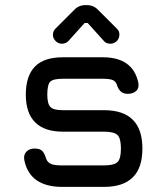

<svg xmlns="http://www.w3.org/2000/svg" viewBox="-20 -731 651 751"><path d="M387 0C387 0 387 0 387 0C437 0 474.5 -12.5 499.5 -37.5C524.5 -62 537 -99.5 537 -150C537 -150 537 -150 537 -150C537 -200 524.5 -237.5 499.5 -262.5C474.5 -287.5 437 -300 387 -300C387 -300 226 -300 226 -300C226 -300 226 -300 226 -300C201.5 -300 185.5 -304 177.5 -312.5C169 -321 165 -337 165 -361C165 -361 165 -361 165 -361C165 -387 169 -404 176.5 -411.5C184 -419 200.5 -423 226 -423C226 -423 382 -423 382 -423C382 -423 382 -423 382 -423C397.5 -423 409.5 -421.5 418 -419C426 -416.5 432 -411 436 -403C436 -403 436 -403 436 -403C439.5 -390.5 444.5 -381 451 -374.5C457.5 -367.5 467 -364 480 -364C480 -364 480 -364 480 -364C494 -364 505 -368 513 -375.5C521 -383 523.5 -394 521 -408C521 -408 521 -408 521 -408C506.5 -474 460.5 -507 382 -507C382 -507 226 -507 226 -507C226 -507 226 -507 226 -507C177 -507 140.5 -495 117 -471C93 -446.5 81 -410 81 -361C81 -361 81 -361 81 -361C81 -313 93 -277 117.5 -252.5C142 -228 178 -216 226 -216C226 -216 387 -216 387 -216C387 -216 387 -216 387 -216C413 -216 430.5 -211.5 439.5 -203C448.5 -194.5 453 -176.5 453 -150C453 -150 453 -150 453 -150C453 -123 448.5 -105.5 439.5 -97C430.5 -88.5 413 -84 387 -84C387 -84 223 -84 223 -84C223 -84 223 -84 223 -84C204.5 -84 191 -85.5 181.5 -89C172 -92.5 165 -99 161 -109C161 -109 161 -109 161 -109C157 -122.5 152 -133 146 -140C139.5 -146.5 129.5 -150 116 -150C116 -150 116 -150 116 -150C102 -150 91 -146 83.5 -138C75.5 -130 72.5 -119 75 -105C75 -105 75 -105 75 -105C82 -70 98 -44 122.5 -26.5C147 -9 180.5 0 223 0C223 0 387 0 387 0ZM222 -560C232 -560 240.5 -563.5 247 -570C247 -570 311 -641 311 -641C311 -641 323 -641 323 -641C323 -641 387 -570 387 -570C387 -570 387 -570 387 -570C392.5 -563.5 401 -560 412 -560C412 -560 412 -560 412 -560C421.5 -560 430 -563.5 437 -570.5C443.5 -577.5 447 -585.5 447 -595C447 -595 447 -595 447 -595C447 -599.5 446.5 -604 445 -608C443.5 -612 440.5 -615.5 437 -619C437 -619 364 -692 364 -692C364 -692 364 -692 364 -692C352.5 -704.5 337.5 -711 320 -711C320 -711 314 -711 314 -711C314 -711 314 -711 314 -711C296.5 -711 281.5 -704.5 270 -692C270 -692 197 -619 197 -619C197 -619 197 -619 197 -619C193.5 -615.5 191 -612 189.5 -608C188 -604 187 -599.5 187 -595C187 -595 187 -595 187 -595C187 -585.5 190.5 -577.5 197.5 -570.5C204.5 -563.5 212.5 -560 222 -560C222 -560 222 -560 222 -560Z"/></svg>

Font: Jura-Fortis-Bold
Style: Bold
Weight: 500
Designer: Daniel Johnson, Alexei Vanyashin, Mirko Velimirovic
Foundry: Daniel Johnson
Version: ""